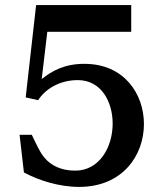

<svg xmlns="http://www.w3.org/2000/svg" viewBox="-20 -720 640 755"><path d="M286 -405C378 -405 423 -320 423 -234C423 -143 372 -49 276 -49C225 -49 170 -66 137 -126C125 -147 116 -168 105 -190H57L74 -42C131 -11 212 15 291 15C462 15 546 -109 546 -232C546 -351 468 -469 312 -469C233 -469 184 -441 144 -409L166 -595H496V-700H122L81 -337L130 -326C156 -367 211 -405 286 -405Z"/></svg>

Font: LT Superior Serif Semibold
Style: Regular
Weight: 600
Designer: Daniel Lyons
Foundry: LyonsType
Version: Version 2.120;FEAKit 1.0